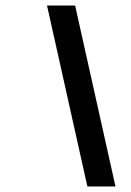

<svg xmlns="http://www.w3.org/2000/svg" viewBox="-20 -670 469 690"><path d="M250 -650 395 0H294L149 -650Z"/></svg>

Font: Overused Grotesk Medium
Style: Italic
Weight: 500
Italic angle: -10°
Version: Version 0.003